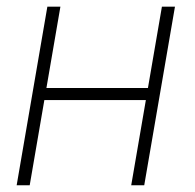

<svg xmlns="http://www.w3.org/2000/svg" viewBox="-20 -548 576 568"><path d="M428.7 -287.6 422.9 -252H98.6L104.5 -287.6ZM158.7 -528.3 67.9 0H29.3L120.1 -528.3ZM497.6 -528.3 406.7 0H368.2L459 -528.3Z"/></svg>

Font: Roboto ExtraLight
Style: Italic
Weight: 250
Designer: Christian Robertson
Foundry: Google
Version: Version 3.009; 2024